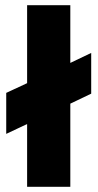

<svg xmlns="http://www.w3.org/2000/svg" viewBox="-20 -720 376 740"><path d="M4 -362 84.5 -399.5V-700H251V-477.5L331.5 -516V-359L251 -320.5V0H84.5V-242L4 -204Z"/></svg>

Font: Overused Grotesk ExtraBold
Style: Regular
Weight: 800
Version: Version 0.004